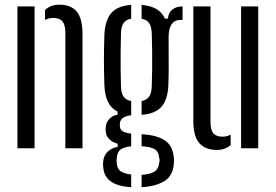

<svg xmlns="http://www.w3.org/2000/svg" viewBox="-20 -627 1166 812"><path d="M53.7 0V-600H126.2V0ZM256.4 0V-489.8Q256 -522.7 243.8 -536.9Q231.6 -551.1 204.8 -551.1Q195.4 -551.1 186.9 -548.9Q178.3 -546.7 170.3 -542.7V-584.4Q181.8 -595.6 196.3 -601.4Q210.9 -607.2 231.2 -607.2Q279.4 -607.2 303.9 -578.9Q328.4 -550.7 328.9 -484.7V0Z M534.8 164.8Q480.5 161.5 450.6 141.7Q420.7 121.8 416.9 83.2Q416.1 77 415.8 71.2Q415.4 65.4 416.1 59.5Q417.7 31.5 434.8 15.1Q451.8 -1.3 477.6 -6.1V-19.1Q430 -33 427.2 -71.2Q426.5 -77.6 426.5 -80.7Q426.5 -83.7 427.2 -89.4Q428.6 -109.7 442.7 -124.3Q456.8 -139 477.2 -141.7V-155.3Q449.9 -168.9 436.6 -196.2Q423.4 -223.5 421.4 -267.4Q420.5 -298.6 420 -323.2Q419.5 -347.8 419.5 -371Q419.5 -394.1 420 -420.1Q420.5 -446.1 421.4 -480.1Q424.8 -542.5 451 -572.3Q477.2 -602.2 534.8 -606.3V-547.9Q513 -544.1 502.9 -529.9Q492.7 -515.7 491.7 -487.3Q490.7 -448.8 490.2 -409.7Q489.8 -370.5 490.2 -332.7Q490.7 -295 491.7 -260.2Q492.7 -231.7 502.9 -217.8Q513.2 -203.8 534.8 -199.6V-139.6Q510.5 -136.8 498.6 -127.2Q486.8 -117.6 486.8 -102.4Q486.8 -100.7 486.8 -99.3Q486.8 -98 486.8 -96.2Q486.8 -80.3 497.5 -72.8Q508.2 -65.2 534.8 -61.9V-8.1Q508.7 -6.5 492.1 4.1Q475.5 14.7 473.9 41.2Q472.9 46.8 472.9 52.1Q472.9 57.5 473.9 63.2Q475.5 88.6 492.3 98.6Q509 108.5 534.8 110.8ZM578.9 164.5V112.3Q611.3 110.9 630.8 100.2Q650.3 89.5 653.3 61.8Q654.9 56.1 654.8 50.6Q654.7 45.2 653.1 39.5Q650.2 11.3 630.9 2.2Q611.7 -6.9 578.9 -8.6V-59.3Q642.8 -55.9 676.6 -33.6Q710.4 -11.4 715.1 38.5Q715.8 44.1 715.9 51.1Q716 58.1 715.1 66.3Q710.5 118.8 672.9 140.4Q635.4 162 578.9 164.5ZM578.9 -141.4V-199.6Q600 -203.8 610.2 -217.8Q620.4 -231.7 621.8 -260.2Q623.2 -295 623.5 -332.7Q623.7 -370.5 623.5 -409.7Q623.2 -448.8 621.8 -487.3Q620.4 -515.7 610.4 -529.8Q600.4 -544 578.9 -547.8V-606.3Q654.6 -600.3 677.6 -548.2H690.2Q691.9 -572.8 708.6 -586.3Q725.2 -599.9 752.1 -600V-542.6H741.9Q718.5 -542.6 705.8 -524.4Q693.1 -506.1 693.1 -469.2V-443.8Q693.1 -409.1 693.3 -382.3Q693.6 -355.5 693.5 -328.9Q693.5 -302.2 692.1 -267.4Q689.4 -205.6 663 -175.6Q636.7 -145.6 578.9 -141.4Z M797.7 -115.7V-600H870.2V-110.2Q870.2 -77.9 882.3 -63.4Q894.5 -48.9 921 -48.9Q938.4 -48.9 955.5 -57.3V-13.3Q931.2 7.2 897 7.2Q848.9 7.2 823.3 -21.4Q797.7 -50.1 797.7 -115.7ZM999.6 0V-600H1072.1V0Z"/></svg>

Font: Big Shoulders Stencil Thin
Style: Regular
Weight: 100
Designer: Patric King
Foundry: XO Type Co
Version: Version 2.001